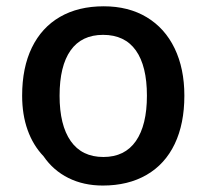

<svg xmlns="http://www.w3.org/2000/svg" viewBox="-20 -571 648 601"><path d="M116.2 -82Q83.5 -116.2 66.4 -164.1Q49.3 -211.9 49.3 -271.5Q49.3 -359.4 79.8 -422.1Q110.4 -484.9 167.7 -518.1Q225.1 -551.3 304.7 -551.3Q382.3 -551.3 439.2 -517.1Q496.1 -482.9 526.6 -419.7Q557.1 -356.4 557.1 -271.5Q557.1 -183.6 526.9 -120.4Q496.6 -57.1 439 -23.7Q381.3 9.8 301.8 9.8Q241.7 9.8 194.1 -13.9Q146.5 -37.6 116.2 -82ZM439.9 -271.5Q439.9 -364.3 405.3 -413.1Q370.6 -461.9 302.7 -461.9Q235.4 -461.9 200.9 -413.1Q166.5 -364.3 166.5 -271.5Q166.5 -179.2 201.4 -129.4Q236.3 -79.6 303.7 -79.6Q370.6 -79.6 405.3 -129.4Q439.9 -179.2 439.9 -271.5Z"/></svg>

Font: Viking Open Sans Light
Style: Bold
Weight: 600
Foundry: Ascender Corporation
Version: Version 2.001